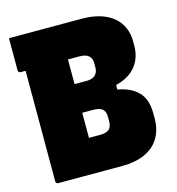

<svg xmlns="http://www.w3.org/2000/svg" viewBox="-105 -790 810 880"><g transform="rotate(-15 300.0 -350.0)"><path d="M368 0Q330 0 281.5 0Q233 0 186 0Q139 0 105 0Q71 0 63 0Q58 0 55 -3Q52 -6 52 -11Q52 -92 52 -171Q52 -250 52 -328.5Q52 -407 52 -485.5Q52 -564 52 -645H262L253 -618Q253 -575 253 -540Q253 -505 253 -464Q253 -427 253 -390Q253 -353 253 -315.5Q253 -278 253 -240.5Q253 -203 253 -164Q262 -164 270.5 -164Q279 -164 287.5 -164Q296 -164 304 -164Q326 -164 338.5 -169.5Q351 -175 356.5 -186Q362 -197 362 -213V-235Q362 -251 356 -262Q350 -273 337 -278Q324 -283 303 -283H187L189 -374H436V-344Q497 -334 532 -299Q567 -264 567 -195V-174Q567 -118 543 -79Q519 -40 474 -20Q429 0 368 0ZM17 -700Q101 -700 186.5 -700Q272 -700 361 -700Q412 -700 450 -688Q488 -676 513 -654.5Q538 -633 550.5 -603.5Q563 -574 563 -539V-518Q563 -482 550 -452.5Q537 -423 512.5 -402.5Q488 -382 454.5 -371Q421 -360 381 -360Q326 -360 284 -360Q242 -360 203 -360L189 -351L187 -419Q220 -419 249 -419Q278 -419 310 -419Q328 -419 340 -424.5Q352 -430 358.5 -441.5Q365 -453 365 -469V-487Q365 -499 362 -507.5Q359 -516 353 -522Q346 -529 335 -532.5Q324 -536 307 -536Q261 -536 214 -536Q167 -536 120.5 -536Q74 -536 28 -536Q23 -536 20 -539.5Q17 -543 17 -547Q17 -586 17 -623.5Q17 -661 17 -700Z"/></g></svg>

Font: Recursive Monospace Black
Style: Regular
Weight: 900
Version: Version 1.047